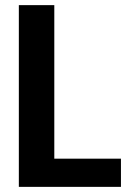

<svg xmlns="http://www.w3.org/2000/svg" viewBox="-20 -731 509 751"><path d="M192.4 -110.4Q257.8 -110.4 453.1 -110.4Q453.1 -83 453.1 0Q352.5 0 53.7 0Q53.7 -132.8 53.7 -533.2Q53.7 -578.1 53.7 -710.9Q88.9 -710.9 192.4 -710.9Q192.4 -560.5 192.4 -110.4Z"/></svg>

Font: Noto Sans Hebrew DECATHLON 
Style: Bold
Weight: 400
Designer: Monotype Design Team
Version: Version 2.000;GOOG;noto-fonts:20170220:a8a215d2e889